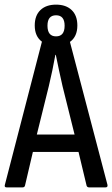

<svg xmlns="http://www.w3.org/2000/svg" viewBox="-21 -809 484 829"><path d="M443 -11Q445 0 435 0H363Q356 0 353 -7L318 -153H121L87 -8Q85 0 77 0H7Q-3 0 0 -11L160 -629Q129 -652 129 -699Q129 -742 153.5 -765.5Q178 -789 221 -789Q264 -789 288.5 -765.5Q313 -742 313 -699Q313 -651 281 -628ZM184 -698Q184 -652 221 -652Q258 -652 258 -698Q258 -743 221 -743Q184 -743 184 -698ZM138 -228H301L249 -437Q241 -471 234 -504.5Q227 -538 220 -572H218Q212 -539 205 -505Q198 -471 190 -438Z"/></svg>

Font: Sofia Sans Condensed Medium
Style: Regular
Weight: 500
Designer: Botio Nikoltchev, Ani Petrova
Foundry: lettersoup
Version: Version 4.101; ttfautohint (v1.8.4.7-5d5b)